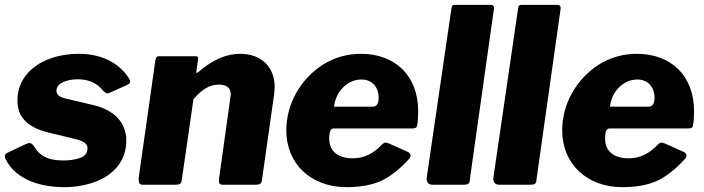

<svg xmlns="http://www.w3.org/2000/svg" viewBox="-22 -762 2904 792"><path d="M244 10C287 10 329 3 368 -11C446 -39 499 -98 499 -182C499 -253 453 -309 357 -330L251 -355C219 -363 211 -372 211 -389C211 -418 252 -435 300 -435C345 -435 379 -417 399 -393C408 -382 415 -377 421 -377C424 -377 427 -378 430 -379L505 -413C512 -416 515 -420 515 -426C515 -429 514 -433 511 -437C474 -497 404 -540 303 -540C166 -540 50 -470 50 -347C50 -275 95 -234 187 -213L286 -189C325 -180 339 -168 339 -151C339 -130 328 -117 307 -110C286 -103 263 -100 238 -100C171 -100 139 -123 118 -159C112 -168 106 -172 99 -172C95 -172 90 -170 83 -167L9 -132C2 -129 -2 -124 -2 -118C-2 -115 -1 -111 1 -106C34 -38 116 10 244 10Z M697 0C720 0 725 -2 728 -21L776 -353C811 -393 842 -413 881 -413C914 -413 930 -399 930 -372L882 -28C881 -25 881 -21 881 -16C881 -5 886 0 896 0H1031C1051 0 1058 -5 1059 -22L1109 -375C1110 -388 1111 -398 1111 -403C1111 -486 1056 -540 968 -540C912 -540 856 -516 799 -467C794 -463 791 -461 790 -461C789 -461 788 -462 788 -465V-468L795 -516C795 -518 795 -519 795 -521C795 -526 794 -530 785 -530H635C624 -530 622 -527 619 -514L550 -28C550 -26 550 -24 550 -22C550 -9 553 0 566 0Z M1407 10C1462 10 1509 2 1548 -15C1586 -32 1625 -62 1666 -107C1670 -112 1672 -117 1672 -120C1672 -127 1668 -132 1659 -136L1583 -170C1575 -173 1570 -174 1568 -174C1565 -174 1562 -172 1557 -169C1517 -126 1478 -109 1433 -109C1374 -109 1336 -137 1336 -190C1336 -218 1342 -232 1353 -232H1675C1692 -232 1698 -235 1699 -247C1702 -264 1703 -282 1703 -303C1703 -450 1608 -540 1467 -540C1410 -540 1358 -525 1311 -496C1217 -436 1159 -333 1159 -224C1159 -86 1261 10 1407 10ZM1356 -322C1360 -355 1373 -382 1395 -403C1417 -424 1442 -434 1469 -434C1516 -434 1540 -399 1540 -359C1540 -334 1531 -322 1516 -322Z M2015 -722C2015 -724 2016 -726 2016 -728C2016 -737 2011 -742 2003 -742H1856C1845 -742 1841 -739 1840 -726L1738 -28C1738 -26 1738 -24 1738 -23C1738 -11 1745 0 1762 0H1887C1908 0 1915 -2 1916 -21Z M2290 -722C2290 -724 2291 -726 2291 -728C2291 -737 2286 -742 2278 -742H2131C2120 -742 2116 -739 2115 -726L2013 -28C2013 -26 2013 -24 2013 -23C2013 -11 2020 0 2037 0H2162C2183 0 2190 -2 2191 -21Z M2545 10C2600 10 2647 2 2686 -15C2724 -32 2763 -62 2804 -107C2808 -112 2810 -117 2810 -120C2810 -127 2806 -132 2797 -136L2721 -170C2713 -173 2708 -174 2706 -174C2703 -174 2700 -172 2695 -169C2655 -126 2616 -109 2571 -109C2512 -109 2474 -137 2474 -190C2474 -218 2480 -232 2491 -232H2813C2830 -232 2836 -235 2837 -247C2840 -264 2841 -282 2841 -303C2841 -450 2746 -540 2605 -540C2548 -540 2496 -525 2449 -496C2355 -436 2297 -333 2297 -224C2297 -86 2399 10 2545 10ZM2494 -322C2498 -355 2511 -382 2533 -403C2555 -424 2580 -434 2607 -434C2654 -434 2678 -399 2678 -359C2678 -334 2669 -322 2654 -322Z"/></svg>

Font: Libre Franklin ExtraBold
Style: Italic
Weight: 800
Italic angle: -8°
Designer: Pablo Impallari, Rodrigo Fuenzalida
Foundry: Impallari Type
Version: Version 1.002; ttfautohint (v1.5)